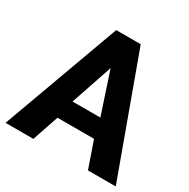

<svg xmlns="http://www.w3.org/2000/svg" viewBox="-160 -857 990 1005"><g transform="rotate(30 335.0 -355.0)"><path d="M170 0 224 -159H445L500 0H668L409 -710H261L2 0ZM335 -523 418 -272H250Z"/></g></svg>

Font: RT Raleway ExtraBold
Style: Regular
Weight: 400
Designer: Matt McInerney, Pablo Impallari, Rodrigo Fuenzalida — Edited by Milan Moffatt in April 2016
Foundry: Matt McInerney, Pablo Impallari, Rodrigo Fuenzalida — Edited by Milan Moffatt in April 2016
Version: Version 3.001